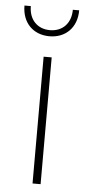

<svg xmlns="http://www.w3.org/2000/svg" viewBox="-53 -751 360 783"><g transform="rotate(5 127.5 -360.0)"><path d="M111 0H144V-519H111ZM127 -604C192 -604 239 -648 239 -720H213C213 -664 178 -629 127 -629C76 -629 41 -664 41 -720H15C15 -648 62 -604 127 -604Z"/></g></svg>

Font: Chess Sans ExtraLight
Style: Regular
Weight: 275
Designer: Wolf Bōese
Foundry: Wolf Bōese
Version: Version 7.223;Glyphs 3.3 (3306)